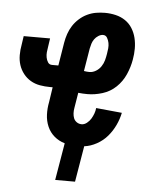

<svg xmlns="http://www.w3.org/2000/svg" viewBox="-50 -570 600 761"><g transform="rotate(5 250.0 -189.5)"><path d="M198 149 223 1Q199 -6 181 -21.5Q163 -37 153.5 -59Q144 -81 143 -106Q142 -131 147 -156L156 -216H146Q125 -216 105 -219.5Q85 -223 68 -233Q51 -243 39 -258.5Q27 -274 21 -292.5Q15 -311 15 -332Q15 -353 19 -374L24 -408H129L124 -374Q122 -363 121 -352.5Q120 -342 122 -331.5Q124 -321 129.5 -312.5Q135 -304 146 -304H171L186 -396Q189 -414 195 -431.5Q201 -449 211 -464.5Q221 -480 235.5 -493Q250 -506 267 -514Q284 -522 301.5 -525Q319 -528 337 -528Q359 -528 380 -523Q401 -518 418 -506.5Q435 -495 446 -477.5Q457 -460 462 -439.5Q467 -419 467 -397Q467 -375 463 -353Q458 -323 445 -293.5Q432 -264 409 -242Q386 -220 355.5 -210.5Q325 -201 296 -201Q287 -201 277.5 -201.5Q268 -202 259 -203L249 -142Q247 -131 247.5 -120.5Q248 -110 251.5 -101Q255 -92 263.5 -86Q272 -80 283 -80Q294 -80 304 -88Q314 -96 320 -106Q326 -116 330 -127Q334 -138 335 -149L438 -139Q433 -114 421.5 -89.5Q410 -65 392.5 -44.5Q375 -24 350.5 -10.5Q326 3 301 6L277 149ZM296 -289Q309 -289 321.5 -296.5Q334 -304 342 -316Q350 -328 353.5 -341Q357 -354 359 -367Q361 -378 362 -389Q363 -400 361 -410.5Q359 -421 353.5 -430.5Q348 -440 337 -440Q328 -440 318.5 -434Q309 -428 303 -419.5Q297 -411 294 -401.5Q291 -392 289 -382L274 -291Q280 -290 285.5 -289.5Q291 -289 296 -289Z"/></g></svg>

Font: Iosevka Extrabold
Style: Italic
Weight: 800
Italic angle: -9°
Monospace: yes
Designer: Belleve Invis
Foundry: Belleve Invis
Version: Version 32.5.0; ttfautohint (v1.8.4)